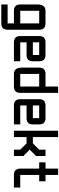

<svg xmlns="http://www.w3.org/2000/svg" viewBox="1005 -1730 919 2970"><g transform="rotate(90 1465.0 -244.5)"><path d="M341.8 195.3H48.8V97.7H341.8V0H146.5Q48.8 0 48.8 -97.7V-366.2Q48.8 -488.3 146.5 -488.3H341.8Q439.5 -488.3 439.5 -390.6V97.7Q439.5 195.3 341.8 195.3ZM146.5 -97.7H341.8V-390.6H146.5Z M634.8 -488.3H830.1Q927.7 -488.3 927.7 -390.6V-293Q927.7 -195.3 830.1 -195.3H634.8V-97.7H927.7V0H634.8Q537.1 0 537.1 -97.7V-390.6Q537.1 -488.3 634.8 -488.3ZM830.1 -390.6H634.8V-293H830.1Z M1416 -97.7Q1416 0 1318.4 0H1123Q1025.4 0 1025.4 -122.1V-390.6Q1025.4 -488.3 1123 -488.3H1318.4V-683.6H1416ZM1123 -97.7H1318.4V-390.6H1123Z M1611.3 -488.3H1806.6Q1904.3 -488.3 1904.3 -390.6V-293Q1904.3 -195.3 1806.6 -195.3H1611.3V-97.7H1904.3V0H1611.3Q1513.7 0 1513.7 -97.7V-390.6Q1513.7 -488.3 1611.3 -488.3ZM1806.6 -390.6H1611.3V-293H1806.6Z M2002 -683.6H2099.6V-293H2197.3L2294.9 -390.6V-488.3H2392.6V-341.8L2294.9 -244.1L2392.6 -146.5V0H2294.9V-97.7L2197.3 -195.3H2099.6V0H2002Z M2685.5 0Q2587.9 0 2587.9 -97.7V-390.6H2490.2V-488.3H2587.9V-683.6H2685.5V-488.3H2783.2V-390.6H2685.5V-97.7H2880.9V0Z"/></g></svg>

Font: BabelStone Runic
Style: Regular
Weight: 400
Designer: Andrew West
Foundry: BabelStone
Version: Version 7.004 November 9, 2023